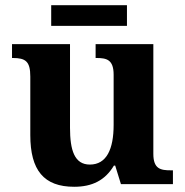

<svg xmlns="http://www.w3.org/2000/svg" viewBox="-20 -705 707 735"><path d="M176 -606H466V-685H176ZM264 10C332 10 382 -14 416 -71H421L443 0H642V-53H634C595 -53 567 -58 567 -116V-536H346V-483H349C388 -483 415 -477 415 -419V-227C415 -134 388 -75 324 -75C265 -75 248 -130 248 -216V-536H26V-483H29C78 -483 96 -470 96 -412V-188C96 -53 148 10 264 10Z"/></svg>

Font: Noto Serif Telugu
Style: Bold
Weight: 700
Designer: Jelle Bosma - Monotype Design Team
Foundry: Monotype Imaging Inc.
Version: Version 2.005